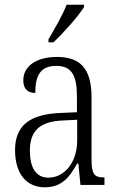

<svg xmlns="http://www.w3.org/2000/svg" viewBox="-20 -786 503 816"><path d="M186 -619V-606H207C252 -648 316 -721 337 -756V-766H263C246 -721 215 -669 186 -619ZM170 10C245 10 277 -36 308 -91H313L322 0H424V-32H421C381 -32 369 -45 369 -110V-372C369 -495 321 -544 222 -544C132 -544 79 -503 79 -445C79 -409 97 -391 130 -391C130 -464 151 -506 219 -506C290 -506 307 -458 307 -372V-309L238 -306C107 -301 44 -253 44 -148C44 -41 98 10 170 10ZM185 -31C131 -31 107 -77 107 -145C107 -225 143 -270 248 -274L308 -277V-188C308 -101 258 -31 185 -31Z"/></svg>

Font: Noto Serif Thai Condensed Light
Style: Regular
Weight: 300
Width: 3
Designer: Monotype Design Team
Foundry: Monotype Imaging Inc.
Version: Version 2.002